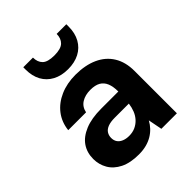

<svg xmlns="http://www.w3.org/2000/svg" viewBox="-206 -859 997 997"><g transform="rotate(-45 292.5 -360.5)"><path d="M236 12Q173 12 132 -8.5Q91 -29 71 -63.5Q51 -98 51 -139Q51 -186 74.5 -220.5Q98 -255 146 -275Q194 -295 266 -295H391Q391 -332 381 -356Q371 -380 350 -392Q329 -404 294 -404Q256 -404 229.5 -387.5Q203 -371 196 -337H65Q71 -391 101.5 -430.5Q132 -470 182 -492Q232 -514 295 -514Q366 -514 418 -490.5Q470 -467 498 -421.5Q526 -376 526 -311V0H412L397 -77Q386 -57 371 -41Q356 -25 336 -13Q316 -1 291 5.5Q266 12 236 12ZM268 -92Q294 -92 314.5 -101.5Q335 -111 350 -127.5Q365 -144 373.5 -165.5Q382 -187 385 -211V-212H282Q251 -212 231.5 -204.5Q212 -197 203 -183Q194 -169 194 -151Q194 -132 203 -119Q212 -106 229 -99Q246 -92 268 -92ZM289 -561Q240 -561 204.5 -580Q169 -599 150 -633.5Q131 -668 131 -716V-733H202Q202 -700 221 -681Q240 -662 289 -662Q337 -662 356.5 -681Q376 -700 376 -733H447V-716Q447 -668 427.5 -633Q408 -598 372.5 -579.5Q337 -561 289 -561Z"/></g></svg>

Font: DM Sans 16pt
Style: Bold
Weight: 700
Version: Version 4.004;gftools[0.9.30]